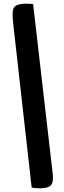

<svg xmlns="http://www.w3.org/2000/svg" viewBox="-20 -823 350 1043"><path d="M196 200Q182 200 168.5 198.5Q155 197 152 196L51 -701Q47 -741 49.5 -763Q52 -785 69.5 -794Q87 -803 125 -803Q142 -803 150 -802Q158 -801 160 -800L266 118Q272 164 257.5 182Q243 200 196 200Z"/></svg>

Font: Sansita Swashed Light SemiBold
Style: Regular
Weight: 600
Version: Version 1.003